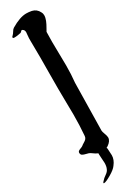

<svg xmlns="http://www.w3.org/2000/svg" viewBox="-244 -795 683 948"><g transform="rotate(-30 98.0 -321.0)"><path d="M81.1 -3.9Q74.2 -6.8 67.9 -10.7Q61.5 -14.6 55.7 -19Q49.8 -23.4 47.9 -24.4Q42 -28.3 28.3 -31.2Q14.6 -34.2 7.3 -38.6Q0 -43 0 -53.7Q0 -59.6 4.9 -63Q9.8 -66.4 18.1 -69.3Q26.4 -72.3 30.3 -75.2Q34.2 -79.1 44.4 -85Q54.7 -90.8 59.6 -96.7Q64.5 -102.5 65.4 -111.3Q70.3 -169.9 70.3 -231.4Q70.3 -253.9 69.3 -301.8Q68.4 -349.6 68.4 -378.9V-392.6Q68.4 -427.7 68.8 -480Q69.3 -532.2 69.3 -556.6Q69.3 -585.9 68.8 -610.8Q68.4 -635.7 68.4 -649.9Q68.4 -664.1 68.4 -667Q68.4 -672.9 69.8 -684.1Q71.3 -695.3 71.3 -700.2Q71.3 -714.8 59.6 -719.7Q56.6 -721.7 52.2 -716.8Q47.9 -711.9 44.9 -710.9Q23.4 -706.1 8.8 -706.1Q0 -706.1 0 -710V-711.9Q-1 -712.9 0 -713.9Q12.7 -726.6 17.6 -735.8Q22.5 -745.1 30.3 -750Q81.1 -780.3 117.2 -780.3Q130.9 -780.3 147.5 -777.3Q173.8 -771.5 185.5 -747.1Q190.4 -739.3 190.4 -728.5Q190.4 -714.8 184.1 -699.2Q177.7 -683.6 168.5 -668Q159.2 -652.3 159.2 -651.4Q158.2 -631.8 158.2 -594.7Q158.2 -570.3 159.2 -526.4Q160.2 -482.4 160.2 -460Q160.2 -408.2 155.3 -363.3Q150.4 -99.6 150.4 -92.8Q150.4 -86.9 156.2 -71.8Q162.1 -56.6 162.1 -47.9Q162.1 -28.3 137.7 -11.7Q131.8 -7.8 128.9 -6.8Q131.8 -5.9 131.8 0Q133.8 33.2 133.8 37.1Q133.8 62.5 114.3 86.9Q103.5 102.5 73.2 120.1Q43 137.7 32.2 137.7Q29.3 137.7 29.3 135.7Q29.3 132.8 33.2 128.9Q44.9 115.2 59.1 106Q73.2 96.7 78.1 84Q84 71.3 84 51.8Q84 43.9 82.5 27.8Q81.1 11.7 81.1 3.9Z"/></g></svg>

Font: Isabella
Style: Medium
Weight: 500
Designer: John Stracke
Version: Version 001.202